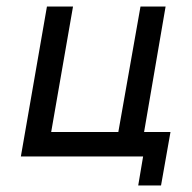

<svg xmlns="http://www.w3.org/2000/svg" viewBox="-20 -480 588 589"><path d="M503 -75 474 89H404L419 0H44L124 -460H204L137 -75H343L411 -460H488L422 -75Z"/></svg>

Font: Jost
Style: Italic
Weight: 400
Italic angle: -5°
Version: Version 3.710